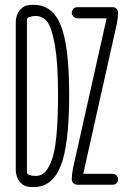

<svg xmlns="http://www.w3.org/2000/svg" viewBox="-20 -760 540 790"><path d="M280.3 -67.4 418 -681.6V-683.6Q418 -684.6 417 -684.6H297.9Q289.1 -684.6 282.2 -691.9Q275.4 -699.2 275.4 -708Q275.4 -716.8 282.2 -723.6Q289.1 -730.5 297.9 -730.5H444.3Q453.1 -730.5 459.5 -723.6Q465.8 -716.8 465.8 -708Q465.8 -688.5 460.9 -663.1L323.2 -47.9V-45.9Q323.2 -44.9 324.2 -44.9H444.3Q453.1 -44.9 459.5 -38.1Q465.8 -31.2 465.8 -22Q465.8 -12.7 459.5 -6.3Q453.1 0 444.3 0H297.9Q289.1 0 282.2 -6.3Q275.4 -12.7 275.4 -22.5Q275.4 -42 280.3 -67.4ZM90.8 -677.7V-51.8Q90.8 -43.9 99.6 -40Q111.3 -36.1 126 -36.1Q147.5 -36.1 162.1 -48.8Q176.8 -61.5 190.9 -95.7Q205.1 -129.9 211.9 -198.7Q218.8 -267.6 218.8 -370.1Q218.8 -498 206.1 -572.3Q193.4 -646.5 174.3 -670.4Q155.3 -694.3 126 -694.3Q114.3 -694.3 98.6 -689.5Q90.8 -685.5 90.8 -677.7ZM100.6 8.8Q75.2 6.8 60.1 -13.7Q44.9 -34.2 44.9 -59.6V-669.9Q44.9 -696.3 60.5 -716.8Q76.2 -737.3 100.6 -739.3Q106.4 -740.2 119.1 -740.2Q196.3 -740.2 230.5 -654.8Q264.6 -569.3 264.6 -370.1Q264.6 -166 230 -78.1Q195.3 9.8 119.1 9.8Q106.4 9.8 100.6 8.8Z"/></svg>

Font: Rounded-X Mgen+ 1m light
Style: Regular
Weight: 200
Designer: [Source Han Sans]
Ryoko NISHIZUKA  (kana & ideographs); Paul D. Hunt (Latin, Greek & Cyrillic); Wenlong ZHANG  (bopomofo
Version: Version 1.059.20150602